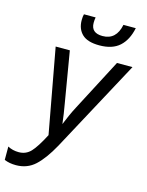

<svg xmlns="http://www.w3.org/2000/svg" viewBox="-157 -1020 850 1113"><g transform="rotate(15 268.0 -463.5)"><path d="M50 10Q117 10 164 -33Q211 -76 259 -163L556 -714H463L300 -402Q285 -374 272.5 -345.5Q260 -317 249 -290Q242 -350 231 -411L180 -714H95L188 -207Q147 -128 118 -97.5Q89 -67 46 -67Q9 -67 -20 -83V-3Q10 10 50 10ZM337 -786Q415 -786 458 -825Q501 -864 516 -937H442Q423 -843 341 -843Q272 -843 272 -904Q272 -920 275 -937H205Q201 -924 201 -901Q201 -848 233.5 -817Q266 -786 337 -786Z"/></g></svg>

Font: Noto Sans UI SemiCondensed
Style: Italic
Weight: 400
Width: 4
Italic angle: -12°
Designer: Monotype Design Team
Foundry: Monotype Imaging Inc.
Version: Version 1.901